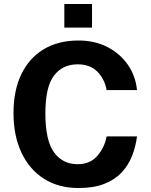

<svg xmlns="http://www.w3.org/2000/svg" viewBox="-20 -937 758 967"><path d="M375.5 -733Q457 -733 520.8 -700.2Q584.5 -667.5 623.8 -611Q663 -554.5 670 -483.5H517Q506.5 -540 470 -576.5Q433.5 -613 371 -613Q295 -613 251.8 -556.2Q208.5 -499.5 208.5 -365.5Q208.5 -230.5 251.8 -170.2Q295 -110 371 -110Q433.5 -110 470 -151.8Q506.5 -193.5 517 -250H670Q663.5 -198.5 645 -151.5Q626.5 -104.5 592.5 -68.2Q558.5 -32 505.2 -11Q452 10 375.5 10Q274.5 10 201 -37Q127.5 -84 87.8 -169Q48 -254 48 -367.5Q48 -481.5 87.5 -563.2Q127 -645 200.2 -689Q273.5 -733 375.5 -733ZM304 -798V-917H443.5V-798Z"/></svg>

Font: Public Sans
Style: Bold
Weight: 700
Designer: The Public Sans project authors (U.S. Web Design System). Libre Franklin designed by Pablo Impallari and Rodrigo Fuenzal
Version: Version 1.008; ttfautohint (v1.8.1) -l 8 -r 50 -G 200 -x 14 